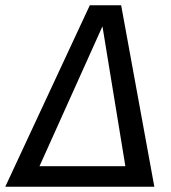

<svg xmlns="http://www.w3.org/2000/svg" viewBox="-52 -709 649 729"><path d="M534 0H-32L289 -689H408ZM98 -78H424L337 -609Z"/></svg>

Font: FiraGO
Style: Italic
Weight: 400
Italic angle: -8°
Designer: bBox Type GmbH
Foundry: bBox Type GmbH
Version: Version 1.001